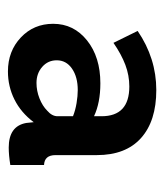

<svg xmlns="http://www.w3.org/2000/svg" viewBox="15 -768 414 484"><g transform="rotate(90 222.0 -526.0)"><path d="M160 -339Q109 -339 74.5 -371.5Q40 -404 40 -453Q40 -505 82 -538.5Q124 -572 190 -572Q239 -572 273 -556V-575Q273 -645 198 -645Q170 -645 143.5 -635Q117 -625 88 -605L58 -666Q127 -713 207 -713Q285 -713 328 -674.5Q371 -636 371 -563V-459Q371 -431 396 -430V-345Q371 -341 352 -341Q298 -341 290 -385L288 -404Q264 -372 231 -355.5Q198 -339 160 -339ZM189 -411Q209 -411 228 -418.5Q247 -426 259 -438Q273 -450 273 -464V-503Q258 -509 240 -512Q222 -515 207 -515Q174 -515 153 -500.5Q132 -486 132 -462Q132 -440 148.5 -425.5Q165 -411 189 -411Z"/></g></svg>

Font: Raleway
Style: Bold
Weight: 700
Designer: Matt McInerney, Pablo Impallari, Rodrigo Fuenzalida
Foundry: Matt McInerney, Pablo Impallari, Rodrigo Fuenzalida
Version: Version 4.026